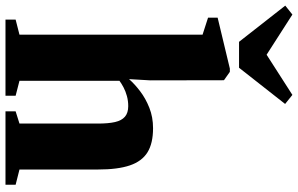

<svg xmlns="http://www.w3.org/2000/svg" viewBox="-251 -873 1086 700"><g transform="rotate(90 292.0 -523.0)"><path d="M68.5 -51V-718.5L6.5 -738.5V-773.5L192 -818H204L234.5 -796.5L235 -528.5L230.5 -450.5Q248.5 -471 274.8 -491Q301 -511 335 -524.5Q369 -538 409.5 -538Q464.5 -538 497.2 -517.8Q530 -497.5 545 -453.5Q560 -409.5 560 -337.5V-51L615.5 -37V0H348V-37L392.5 -51V-337.5Q392.5 -375 387 -399.2Q381.5 -423.5 367.5 -435.5Q353.5 -447.5 329 -447.5Q310 -447.5 292.5 -442.8Q275 -438 260.8 -430.5Q246.5 -423 236.5 -415.5V-51L291 -37V0H13.5V-37ZM94.5 -851.5 -37.5 -1020 -5 -1046 141.5 -952 288 -1046 321 -1019.5 189 -851.5Z"/></g></svg>

Font: Merriweather 96pt Black
Style: Regular
Weight: 900
Version: Version 2.100